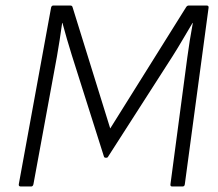

<svg xmlns="http://www.w3.org/2000/svg" viewBox="-20 -675 789 695"><path d="M55 0Q47 0 48 -8L165 -648Q167 -655 173 -655H234Q238 -655 240 -653.5Q242 -652 243 -648L379 -210L653 -648Q657 -655 663 -655H728Q736 -655 735 -647L649 -8Q648 0 641 0H603Q596 0 597 -8L658 -467Q662 -498 667 -528.5Q672 -559 678 -592H677Q659 -562 641.5 -532Q624 -502 605 -472L372 -109Q370 -104 365 -104H363Q357 -104 356 -109L240 -475Q231 -504 222.5 -533Q214 -562 206 -592H205Q201 -561 196 -530.5Q191 -500 186 -470L101 -8Q99 0 93 0Z"/></svg>

Font: Sofia Sans Light
Style: Italic
Weight: 300
Italic angle: -9°
Version: Version 4.100-B